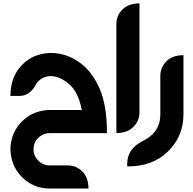

<svg xmlns="http://www.w3.org/2000/svg" viewBox="-20 -773 1118 1115"><path d="M267.1 0Q228 1.5 201.2 28.3Q174.8 55.7 174.8 93.8Q174.8 132.8 202.6 159.7Q229.5 187.5 268.6 187.5H372.6Q422.4 187.5 458.5 222.7Q493.7 258.8 493.7 321.8H268.6Q172.9 321.8 106.4 254.4Q40.5 186.5 40.5 86.9Q44.9 -2.9 104.5 -64.5Q163.6 -126 252.9 -133.8Q256.8 -134.3 261.2 -134.3Q265.6 -134.3 270.5 -134.3H455.1Q435.5 -237.3 381.3 -284.7Q326.7 -331.1 273.9 -331.1Q248.5 -331.1 222.7 -316.9Q197.3 -301.8 183.6 -273.9Q149.9 -215.8 90.8 -215.8H40.5Q41 -326.2 105.5 -393.6Q168.5 -460 266.1 -465.3H273.4Q278.8 -465.3 283.9 -465.3Q289.1 -465.3 294.4 -464.8Q375.5 -459 445.3 -407.7Q515.1 -356.9 558.1 -259.3Q601.1 -161.6 601.1 0Z M790 -121.6Q790 -71.8 754.9 -36.1Q719.2 -0.5 655.8 -0.5V-632.3Q655.8 -682.6 691.4 -718.3Q727.1 -753.4 790 -753.4Z M1045.4 -108.4Q1045.4 19.5 954.6 107.4Q865.7 193.4 723.6 193.4H718.8V178.7Q718.8 91.3 808.1 46.4Q911.1 -3.9 911.1 -108.4V-331.5Q911.1 -380.9 946.3 -417Q981.9 -452.6 1045.4 -452.6Z"/></svg>

Font: DimaKhabar
Style: Bold
Weight: 700
Width: 6
Designer: R.Balvardi
Foundry: Dima Software Group
Version: Version 1.00;November 30, 2018;FontCreator 11.5.0.2427 64-bi